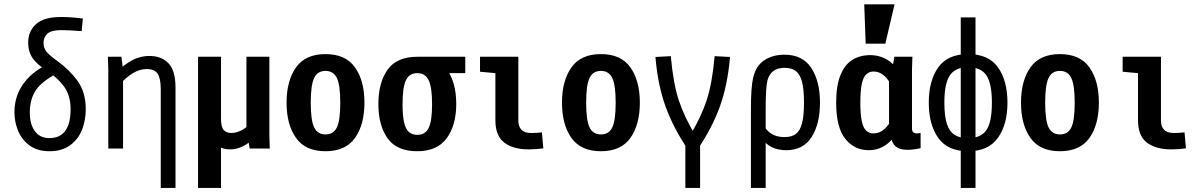

<svg xmlns="http://www.w3.org/2000/svg" viewBox="-20 -708 5728 915"><path d="M271.5 -564.5Q225.6 -564.5 206.5 -547.9Q187.5 -531.2 187.5 -503.9Q187.5 -480.5 200.2 -463.4Q212.9 -446.3 251 -418.9Q309.6 -377 349.1 -323.2Q388.7 -269.5 388.7 -187.5Q388.7 -135.7 371.1 -90.3Q353.5 -44.9 314.5 -16.1Q275.4 12.7 215.8 12.7Q158.2 12.7 120.6 -15.1Q83 -43 65.9 -85.4Q48.8 -127.9 48.8 -172.9Q48.8 -252.9 95.2 -314Q141.6 -375 221.7 -407.2L250 -357.4Q176.8 -318.4 149.4 -275.9Q122.1 -233.4 122.1 -171.9Q122.1 -115.2 146.5 -82.5Q170.9 -49.8 215.8 -49.8Q265.6 -49.8 291 -84.5Q316.4 -119.1 316.4 -187.5Q316.4 -253.9 284.7 -296.4Q252.9 -338.9 204.1 -370.1Q159.2 -398.4 136.7 -429.2Q114.3 -460 114.3 -505.9Q114.3 -558.6 151.4 -592.8Q188.5 -627 271.5 -627Q315.4 -627 375 -620.1L369.1 -559.6Q307.6 -564.5 271.5 -564.5Z M494.1 -437.5H558.6L566.4 -375V0H496.1V-374ZM678.7 -378.9Q645.5 -378.9 612.8 -358.9Q580.1 -338.9 551.8 -306.6L516.6 -336.9Q543.9 -379.9 592.3 -410.6Q640.6 -441.4 692.4 -441.4Q748 -441.4 782.2 -407.2Q816.4 -373 816.4 -290V187.5H746.1V-282.2Q746.1 -334 731.4 -356.4Q716.8 -378.9 678.7 -378.9Z M923.8 -437.5H1033.2V187.5H923.8ZM984.4 -143.6H1033.2Q1033.2 -104.5 1045.4 -89.4Q1057.6 -74.2 1083 -74.2Q1108.4 -74.2 1136.7 -90.3Q1165 -106.4 1190.4 -137.7L1233.4 -100.6Q1200.2 -51.8 1159.7 -23.9Q1119.1 3.9 1077.1 3.9Q1024.4 3.9 1004.4 -30.8Q984.4 -65.4 984.4 -143.6ZM1154.3 -89.8V-437.5H1263.7V-63.5L1265.6 0H1169.9Z M1345.7 -218.8Q1345.7 -323.2 1390.6 -386.7Q1435.5 -450.2 1531.2 -450.2Q1627 -450.2 1671.9 -386.7Q1716.8 -323.2 1716.8 -218.8Q1716.8 -114.3 1671.9 -50.8Q1627 12.7 1531.2 12.7Q1435.5 12.7 1390.6 -50.8Q1345.7 -114.3 1345.7 -218.8ZM1601.6 -218.7Q1601.6 -302.7 1585.3 -336.4Q1569.1 -370.1 1531.1 -370.1Q1493.2 -370.1 1477.1 -336.4Q1460.9 -302.7 1460.9 -218.7Q1460.9 -133.8 1477.2 -100.6Q1493.4 -67.4 1531.4 -67.4Q1569.3 -67.4 1585.4 -100.6Q1601.6 -133.8 1601.6 -218.7Z M2197.3 -437.5V-359.4H2048.8L1968.8 -437.5ZM1783.2 -211.9Q1783.2 -314.5 1827.1 -376Q1871.1 -437.5 1968.8 -437.5Q2066.4 -437.5 2110.4 -376Q2154.3 -314.5 2154.3 -211.9Q2154.3 -111.3 2108.8 -49.3Q2063.4 12.7 1968.3 12.7Q1871.1 12.7 1827.1 -48.8Q1783.2 -110.4 1783.2 -211.9ZM2039.1 -212.1Q2039.1 -292 2022.8 -325.7Q2006.6 -359.4 1968.6 -359.4Q1930.7 -359.4 1914.6 -325.7Q1898.4 -292 1898.4 -212.1Q1898.4 -156.8 1905.7 -125.1Q1912.9 -93.5 1928.1 -79.5Q1943.3 -65.4 1968.9 -65.4Q2006.8 -65.4 2022.9 -98.4Q2039.1 -131.3 2039.1 -212.1Z M2450.2 -437.5V-133.8Q2450.2 -105.5 2464.8 -89.8Q2479.5 -74.2 2511.7 -74.2Q2533.2 -74.2 2562.5 -77.1L2569.3 -1Q2535.2 3.9 2499 3.9Q2425.8 3.9 2383.3 -28.3Q2340.8 -60.5 2340.8 -135.7V-359.4L2267.6 -366.2V-437.5Z M2658.2 -218.8Q2658.2 -323.2 2703.1 -386.7Q2748 -450.2 2843.8 -450.2Q2939.5 -450.2 2984.4 -386.7Q3029.3 -323.2 3029.3 -218.8Q3029.3 -114.3 2984.4 -50.8Q2939.5 12.7 2843.8 12.7Q2748 12.7 2703.1 -50.8Q2658.2 -114.3 2658.2 -218.8ZM2914.1 -218.7Q2914.1 -302.7 2897.8 -336.4Q2881.6 -370.1 2843.6 -370.1Q2805.7 -370.1 2789.6 -336.4Q2773.4 -302.7 2773.4 -218.7Q2773.4 -133.8 2789.7 -100.6Q2805.9 -67.4 2843.9 -67.4Q2881.8 -67.4 2897.9 -100.6Q2914.1 -133.8 2914.1 -218.7Z M3385.7 -440.4 3459 -436.5Q3447.3 -299.8 3409.7 -197.8Q3372.1 -95.7 3305.7 2H3256.8Q3190.4 -95.7 3152.8 -197.8Q3115.2 -299.8 3103.5 -436.5L3176.8 -440.4Q3188.5 -309.6 3214.8 -230Q3241.2 -150.4 3293.9 -62.5H3268.6Q3321.3 -150.4 3347.7 -230Q3374 -309.6 3385.7 -440.4ZM3316.4 -29.3V187.5H3246.1V-29.3Z M3569.3 -337.9Q3583 -395.5 3623 -421.4Q3663.1 -447.3 3718.8 -447.3Q3804.7 -447.3 3846.2 -384.3Q3887.7 -321.3 3887.7 -218.8Q3887.7 -117.2 3847.7 -54.7Q3807.6 7.8 3727.5 7.8Q3646.5 7.8 3609.9 -50.8Q3573.2 -109.4 3573.2 -218.8H3601.6Q3601.6 -129.9 3631.8 -92.3Q3662.1 -54.7 3718.8 -54.7Q3752.9 -54.7 3772.9 -69.8Q3793 -85 3802.2 -120.6Q3811.5 -156.2 3811.5 -218.8Q3811.5 -282.2 3802.2 -317.9Q3793 -353.5 3772.9 -369.1Q3752.9 -384.8 3718.8 -384.8Q3654.3 -384.8 3637.7 -326.2Q3628.9 -293 3628.9 -187.5V187.5H3558.6V-187.5Q3558.6 -293 3569.3 -337.9Z M4224.6 -78.1H4216.8V-347.7H4226.6L4242.2 -437.5H4328.1L4326.2 -375V-94.7Q4326.2 -84 4332 -78.1Q4337.9 -72.3 4349.6 -72.3Q4358.4 -73.2 4367.2 -74.2V-2Q4334 5.9 4303.7 5.9Q4263.7 5.9 4244.1 -14.6Q4224.6 -35.2 4224.6 -78.1ZM4292 -309.6 4235.4 -285.2Q4218.8 -324.2 4195.3 -345.7Q4171.9 -367.2 4143.6 -367.2Q4122.1 -367.2 4107.9 -353.5Q4093.8 -339.8 4086.9 -307.6Q4080.1 -275.4 4080.1 -218.8Q4080.1 -163.1 4086.9 -130.9Q4093.8 -98.6 4107.9 -85.4Q4122.1 -72.3 4143.6 -72.3Q4171.9 -72.3 4195.3 -93.3Q4218.8 -114.3 4235.4 -152.3L4281.2 -133.8Q4250 -55.7 4210.4 -23.9Q4170.9 7.8 4120.1 7.8Q4051.8 7.8 4008.3 -46.4Q3964.8 -100.6 3964.8 -218.8Q3964.8 -299.8 3985.4 -350.1Q4005.9 -400.4 4042 -422.9Q4078.1 -445.3 4127 -445.3Q4177.7 -445.3 4219.2 -416Q4260.7 -386.7 4292 -309.6ZM4243.2 -687.5 4199.2 -500H4105.5L4098.6 -687.5Z M4406.2 -218.8Q4406.2 -323.2 4451.2 -386.7Q4496.1 -450.2 4593.8 -450.2Q4691.4 -450.2 4736.3 -386.7Q4781.2 -323.2 4781.2 -218.8Q4781.2 -115.2 4735.8 -51.3Q4690.4 12.7 4593.8 12.7Q4496.1 12.7 4451.2 -50.8Q4406.2 -114.3 4406.2 -218.8ZM4707 -218.8Q4707 -310.5 4680.7 -349.1Q4654.3 -387.7 4593.8 -387.7Q4533.2 -387.7 4506.8 -349.1Q4480.5 -310.5 4480.5 -218.8Q4480.5 -155.3 4492.2 -118.7Q4503.9 -82 4528.3 -65.9Q4552.7 -49.8 4593.8 -49.8Q4654.3 -49.8 4680.7 -87.9Q4707 -126 4707 -218.8ZM4558.6 -625H4628.9V187.5H4558.6Z M4845.7 -218.8Q4845.7 -323.2 4890.6 -386.7Q4935.5 -450.2 5031.2 -450.2Q5127 -450.2 5171.9 -386.7Q5216.8 -323.2 5216.8 -218.8Q5216.8 -114.3 5171.9 -50.8Q5127 12.7 5031.2 12.7Q4935.5 12.7 4890.6 -50.8Q4845.7 -114.3 4845.7 -218.8ZM5101.6 -218.7Q5101.6 -302.7 5085.3 -336.4Q5069.1 -370.1 5031.1 -370.1Q4993.2 -370.1 4977.1 -336.4Q4960.9 -302.7 4960.9 -218.7Q4960.9 -133.8 4977.2 -100.6Q4993.4 -67.4 5031.4 -67.4Q5069.3 -67.4 5085.4 -100.6Q5101.6 -133.8 5101.6 -218.7Z M5512.7 -437.5V-133.8Q5512.7 -105.5 5527.3 -89.8Q5542 -74.2 5574.2 -74.2Q5595.7 -74.2 5625 -77.1L5631.8 -1Q5597.7 3.9 5561.5 3.9Q5488.3 3.9 5445.8 -28.3Q5403.3 -60.5 5403.3 -135.7V-359.4L5330.1 -366.2V-437.5Z"/></svg>

Font: Sudo Var
Style: Regular
Weight: 400
Monospace: yes
Designer: Jens Kutilek
Foundry: Jens Kutilek
Version: Version 0.065;FEAKit 1.0